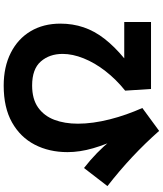

<svg xmlns="http://www.w3.org/2000/svg" viewBox="59 -882 882 1040"><g transform="rotate(90 500.0 -362.0)"><path d="M444 59Q342 59 266 20.5Q190 -18 149 -87Q108 -156 108 -248Q108 -315 128 -374Q148 -433 190 -487Q232 -541 296 -594H99V-739H462L471 -599Q410 -550 365 -492Q320 -434 296 -374Q272 -314 272 -260Q272 -189 313 -142Q354 -95 443 -95Q517 -95 562.5 -127.5Q608 -160 629 -215.5Q650 -271 650 -343Q650 -383 644 -426.5Q638 -470 626.5 -515.5Q615 -561 599.5 -605Q584 -649 565 -692L689 -783Q822 -632 988 -503L890 -376Q804 -443 739.5 -522.5Q675 -602 617 -683L642 -721Q689 -648 725.5 -573Q762 -498 783 -425.5Q804 -353 804 -287Q804 -187 763.5 -109Q723 -31 643 14Q563 59 444 59Z"/></g></svg>

Font: Murecho Thin ExtraBold
Style: Regular
Weight: 800
Version: Version 1.010